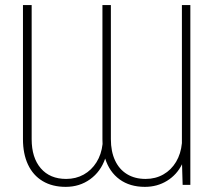

<svg xmlns="http://www.w3.org/2000/svg" viewBox="-20 -727 840 755"><path d="M70.3 -707H104.5V-179.7Q104.5 -106.9 140.4 -65.2Q176.3 -23.4 240.2 -23.4Q278.3 -23.4 309.1 -40.5Q339.8 -57.6 359.4 -88.9Q378.9 -120.1 383.3 -160.6L382.8 -179.7V-707H416V-179.7Q416 -131.3 432.4 -96.2Q448.7 -61 479.5 -42.2Q510.3 -23.4 552.7 -23.4Q591.3 -23.4 622.3 -41Q653.3 -58.6 672.4 -90.6Q691.4 -122.6 695.3 -164.1V-707H728.5V0H698.2L695.8 -81.1Q675.3 -39.6 636.7 -15.9Q598.1 7.8 549.8 7.8Q490.7 7.8 450.4 -21.5Q410.2 -50.8 393.6 -103.5Q376 -52.2 334.5 -22.2Q293 7.8 238.3 7.8Q185.5 7.8 147.7 -14.9Q109.9 -37.6 90.1 -79.8Q70.3 -122.1 70.3 -179.7Z"/></svg>

Font: Pretendard Thin
Style: Regular
Weight: 100
Designer: Base glyphs from Inter by Rasmus Andersson; Hangeul glyphs from Noto Sans CJK(Source Han Sans) by Jang Soo-young and Kan
Foundry: Kil Hyung-jin
Version: Version 1.309